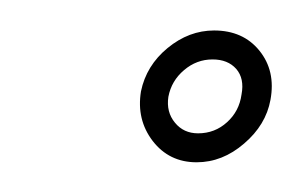

<svg xmlns="http://www.w3.org/2000/svg" viewBox="-20 -709 198 126"><path d="M109 -602.5Q126 -602.5 140.2 -614.8Q154.5 -627 157.5 -643.5Q161 -662.5 150.2 -675.8Q139.5 -689 120.5 -689Q104 -689 90 -677.5Q76 -666 72.5 -649Q69.5 -630.5 80.2 -616.5Q91 -602.5 109 -602.5ZM110 -621.5Q100.5 -621.5 94.8 -628.5Q89 -635.5 90.5 -645.5Q92.5 -656 100.8 -663Q109 -670 119.5 -670Q129.5 -670 135 -663.8Q140.5 -657.5 138.5 -647Q137 -636 129 -628.8Q121 -621.5 110 -621.5Z"/></svg>

Font: Anybody SemiExpanded ExtraLight
Style: Italic
Weight: 250
Width: 6
Italic angle: -10°
Version: Version 1.113;gftools[0.9.25]